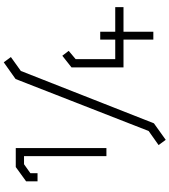

<svg xmlns="http://www.w3.org/2000/svg" viewBox="40 -877 903 1023"><g transform="rotate(-90 491.5 -365.5)"><path d="M171 -250V-689H128L80 -655V-617H37V-678L113 -733H214V-250ZM230 28 305 -25 582 -734 671 -797 699 -759 625 -706 346 3 258 66ZM834 -159V0H792V-159H644V-436L706 -485L732 -451L688 -414V-203H792V-283H834V-203H965V-159Z"/></g></svg>

Font: Turret Road
Style: Regular
Weight: 400
Designer: Noponies
Foundry: Noponies
Version: Version 1.001; ttfautohint (v1.8)